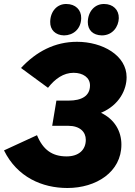

<svg xmlns="http://www.w3.org/2000/svg" viewBox="-22 -923 674 960"><path d="M315 17C459 17 585 -63 585 -200C585 -268 550 -327 483 -359C576 -398 611 -476 611 -537C611 -646 491 -714 363 -714C252 -714 159 -665 83 -583L218 -484C254 -530 296 -559 346 -559C393 -559 428 -535 428 -496C428 -443 386 -420 321 -420H260L239 -294H319C378 -294 407 -263 407 -224C407 -173 371 -141 311 -141C239 -141 193 -174 163 -247L-2 -171C64 -37 189 17 315 17ZM298 -746C343 -746 383 -777 384 -832C385 -874 355 -903 310 -903C265 -904 230 -868 229 -814C228 -774 255 -747 298 -746ZM487 -746C542 -746 571 -791 572 -832C573 -874 543 -903 499 -903C453 -904 418 -867 417 -813C417 -773 442 -747 487 -746Z"/></svg>

Font: Fixel Display 20240404 ExBold
Style: Italic
Weight: 800
Italic angle: -10°
Designer: AlfaBravo + MacPaw
Foundry: Kyrylo Tkachov, Marchela Mozhyna, Serhii Makarenko, Maria Weinstein, Zakhar Kryvoshyya
Version: Version 1.211;Glyphs 3.2 (3225)